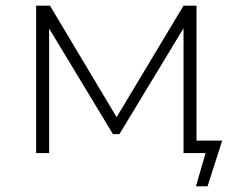

<svg xmlns="http://www.w3.org/2000/svg" viewBox="-20 -542 846 680"><path d="M767 -44 715 118H674L708 0H630V-442L403 -67H380L154 -441V0H108V-522H157L393 -127L630 -522H676V-44Z"/></svg>

Font: Hilab Light
Style: Regular
Weight: 300
Designer: Cristianderson Lima
Foundry: Cristianderson
Version: Version 1.0